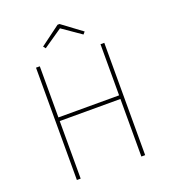

<svg xmlns="http://www.w3.org/2000/svg" viewBox="-154 -981 969 1094"><g transform="rotate(-20 330.0 -434.5)"><path d="M514 -349H146V0H123V-681H146V-371H514V-681H537V0H514ZM328 -845 213 -766 202 -780 322 -869H334L454 -780L442 -766Z"/></g></svg>

Font: FiraSans
Style: Regular
Weight: 150
Designer: Carrois Corporate & Edenspiekermann AG
Foundry: Carrois Corporate GbR & Edenspiekermann AG
Version: Version 3.106;PS 003.106;hotconv 1.0.70;makeotf.lib2.5.58329